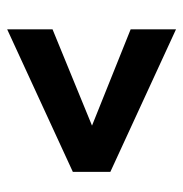

<svg xmlns="http://www.w3.org/2000/svg" viewBox="-8 -570 503 527"><g transform="rotate(90 243.5 -306.5)"><path d="M350.1 -297.4 60.5 -413.6V-538.1L451.7 -357.9V-271ZM60.5 -199.2 350.1 -317.9 451.7 -341.3V-254.9L60.5 -74.7Z"/></g></svg>

Font: Roboto SemiCondensed SemiBold
Style: Regular
Weight: 600
Width: 4
Designer: Christian Robertson
Foundry: Google
Version: Version 3.009; 2024